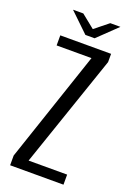

<svg xmlns="http://www.w3.org/2000/svg" viewBox="-139 -764 555 815"><g transform="rotate(20 138.5 -356.0)"><path d="M18.5 0V-43.9L187.5 -545.5H30V-591H259.5V-553.7L85.4 -45.5H259.5V0ZM129.5 -629.2 43.5 -711.8H90L150.5 -663.1L211.7 -712.2H257.6L171.2 -629.2Z"/></g></svg>

Font: Alumni Sans SC Thin
Style: Regular
Weight: 100
Designer: Robert E. Leuschke
Foundry: Robert E. Leuschke
Version: Version 1.018